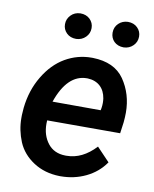

<svg xmlns="http://www.w3.org/2000/svg" viewBox="-83 -788 691 861"><g transform="rotate(10 262.5 -357.5)"><path d="M213.4 -725.1C195.3 -724.6 181.2 -718.3 169.9 -706.5C158.7 -694.8 153.3 -681.2 153.3 -665.5C153.3 -649.9 158.7 -636.7 169.9 -625.5C181.2 -614.3 195.8 -608.9 213.9 -608.9C231 -609.4 245.6 -615.7 256.8 -627C268.1 -638.2 273.9 -651.9 273.9 -668.5C273.9 -684.6 268.1 -697.8 256.8 -709C245.6 -719.7 231 -725.1 213.4 -725.1ZM370.1 -665C370.1 -633.3 393.6 -608.4 430.2 -608.4C447.3 -608.9 461.9 -615.2 473.1 -626.5C484.4 -637.7 490.2 -651.4 490.2 -668C490.2 -683.6 484.9 -696.8 473.6 -708C462.4 -719.2 447.8 -724.6 429.7 -724.6C413.1 -724.1 398.9 -718.3 387.7 -707.5C376 -696.3 370.1 -682.1 370.1 -665ZM247.1 9.8C248.5 9.8 250 9.8 251.5 9.8C293 9.8 331.1 1.5 366.7 -15.6C402.3 -32.7 431.2 -57.1 453.1 -88.9L394.5 -150.4C354 -106.9 310.1 -85.4 262.2 -85.4C260.3 -85.4 258.8 -85.4 256.8 -85.4C222.2 -85.9 195.3 -98.6 176.8 -122.6C158.2 -146.5 148.9 -175.8 148.9 -210.9C148.9 -215.8 148.9 -221.2 149.4 -226.6H481.9L488.8 -277.3C490.2 -292.5 491.2 -307.1 491.2 -321.3C491.2 -378.4 476.1 -428.2 446.3 -471.7C416.5 -514.6 368.7 -536.6 302.7 -538.1C300.8 -538.1 298.8 -538.1 296.9 -538.1C254.9 -538.1 214.8 -527.3 177.7 -505.9C140.1 -483.9 108.9 -451.7 83.5 -409.2C57.6 -366.2 42 -317.9 36.1 -264.2L34.7 -244.1C33.7 -234.9 33.7 -226.1 33.7 -216.8C33.7 -180.2 41 -144.5 55.2 -109.9C69.8 -75.2 94.2 -46.9 127.9 -24.9C161.6 -2.9 201.2 8.8 247.1 9.8ZM296.4 -443.4C342.8 -441.4 373 -413.6 380.4 -367.2C381.3 -360.4 381.8 -354 381.8 -347.2C381.8 -339.4 381.3 -331.5 379.9 -323.2L377.9 -313L158.7 -313.5C188.5 -399.9 233.4 -443.4 292.5 -443.4C293.9 -443.4 294.9 -443.4 296.4 -443.4Z"/></g></svg>

Font: Roboto Medium
Style: Italic
Weight: 500
Italic angle: -12°
Designer: Google
Version: Version 2.137; 2017